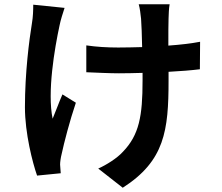

<svg xmlns="http://www.w3.org/2000/svg" viewBox="-20 -812 1040 901"><path d="M136 -790C136 -765 135 -732 130 -704C117 -624 97 -471 97 -309C97 -186 133 -48 154 12L265 1C264 -13 263 -30 262 -40C262 -51 265 -73 269 -88C281 -144 307 -244 336 -330L273 -369C257 -333 240 -285 227 -255C201 -378 236 -585 260 -695C264 -716 275 -751 283 -775ZM919 -616C878 -608 826 -602 770 -598C770 -652 770 -703 771 -725C772 -747 772 -770 776 -792H631C636 -775 640 -745 642 -724C644 -697 646 -646 647 -591C609 -590 571 -589 535 -589C482 -589 434 -592 385 -599V-473C434 -471 495 -468 538 -468C574 -468 612 -469 649 -470V-434C649 -267 633 -179 557 -100C529 -69 479 -38 441 -21L556 69C753 -57 771 -200 771 -434V-475C827 -478 878 -482 918 -487Z"/></svg>

Font: Noto Sans Mono CJK JP Bold
Style: Regular
Weight: 700
Designer: Ryoko NISHIZUKA (kana & ideographs); Paul D. Hunt (Latin, Greek & Cyrillic); Wenlong ZHANG (bopomofo); Sandoll Communica
Foundry: Adobe Systems Incorporated
Version: Version 1.004;PS 1.004;hotconv 1.0.82;makeotf.lib2.5.63406